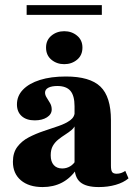

<svg xmlns="http://www.w3.org/2000/svg" viewBox="-20 -735 546 766"><path d="M236.3 -479Q206.5 -479 185.1 -496.8Q163.7 -514.5 163.7 -545.2Q163.7 -575 185.1 -592.7Q206.5 -610.5 236.3 -610.5Q266.1 -610.5 287.5 -592.7Q308.9 -575 308.9 -545.2Q308.9 -514.5 287.5 -496.8Q266.1 -479 236.3 -479ZM277.4 -209.7V-311.3Q277.4 -353.2 260.9 -372.6Q244.4 -391.9 208.9 -391.9Q186.3 -391.9 173 -385.1Q159.7 -378.2 159.7 -365.3Q159.7 -355.6 166.5 -345.2Q173.4 -334.7 179.8 -323.4Q186.3 -312.1 186.3 -298.4Q186.3 -279 167.3 -266.9Q148.4 -254.8 118.5 -254.8Q85.5 -254.8 66.5 -271.8Q47.6 -288.7 47.6 -318.5Q47.6 -352.4 71.8 -377.4Q96 -402.4 139.5 -416.1Q183.1 -429.8 242.7 -429.8Q338.7 -429.8 380.6 -389.5Q422.6 -349.2 422.6 -255.6V-209.7ZM150 11.3Q95.2 11.3 63.3 -15.7Q31.5 -42.7 31.5 -89.5Q31.5 -125.8 49.2 -149.2Q66.9 -172.6 94.8 -187.1Q122.6 -201.6 154 -212.1Q185.5 -222.6 213.7 -232.3Q241.9 -241.9 260.1 -255.2Q278.2 -268.5 278.2 -289.5L282.3 -242.7Q278.2 -227.4 266.5 -217.3Q254.8 -207.3 240.7 -198.4Q226.6 -189.5 212.9 -178.6Q199.2 -167.7 190.7 -152.8Q182.3 -137.9 182.3 -115.3Q182.3 -90.3 194.4 -76.6Q206.5 -62.9 228.2 -62.9Q245.2 -62.9 259.7 -71.4Q274.2 -79.8 284.7 -98.4L286.3 -60.5Q261.3 -24.2 227.4 -6.5Q193.5 11.3 150 11.3ZM422.6 -74.2Q422.6 -55.6 427.4 -48.8Q432.3 -41.9 445.2 -41.9Q454.8 -41.9 463.3 -44.8Q471.8 -47.6 479.8 -53.2L492.7 -23.4Q472.6 -6.5 441.5 2.4Q410.5 11.3 374.2 11.3Q323.4 11.3 300.4 -8.1Q277.4 -27.4 277.4 -70.2V-209.7H422.6ZM86.3 -675.8V-714.5H386.3V-675.8Z"/></svg>

Font: Playfair 9pt Black
Style: Regular
Weight: 900
Designer: Claus Eggers Sørensen
Foundry: Claus Eggers Sørensen
Version: Version 2.203